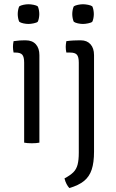

<svg xmlns="http://www.w3.org/2000/svg" viewBox="-20 -688 560 926"><path d="M170 0Q163 1.5 153.5 2.2Q144 3 133.5 3Q122.5 3 113 2.2Q103.5 1.5 96.5 0V-386Q96.5 -413.5 87.5 -424Q78.5 -434.5 55 -434.5H45.5Q42.5 -449 42.5 -462Q42.5 -469 43.2 -475.2Q44 -481.5 45.5 -489.5Q62.5 -492 75.2 -492.8Q88 -493.5 96 -493.5H104.5Q135.5 -493.5 152.8 -474.5Q170 -455.5 170 -422ZM65.5 -620Q65.5 -629.5 67.5 -640.2Q69.5 -651 73 -657.5Q80 -662 93 -664.8Q106 -667.5 117.5 -667.5Q128 -667.5 142 -664.8Q156 -662 162 -657.5Q165.5 -651 167.5 -640.2Q169.5 -629.5 169.5 -620Q169.5 -611 167.5 -600.2Q165.5 -589.5 162 -583Q157 -578.5 142.5 -575.5Q128 -572.5 117.5 -572.5Q106 -572.5 93 -575.2Q80 -578 73 -583Q69.5 -589.5 67.5 -600.2Q65.5 -611 65.5 -620ZM433.5 43.5Q433.5 96 422.2 130Q411 164 385 185Q359 206 314.5 219Q307 211 301 199.5Q295 188 291 172.5Q319 157.5 333.8 142.8Q348.5 128 354.2 106Q360 84 360 48.5V-386Q360 -413.5 351 -424Q342 -434.5 318.5 -434.5H300Q297 -449 297 -462Q297 -469 297.8 -475.2Q298.5 -481.5 300 -489.5Q317.5 -492 334.5 -492.8Q351.5 -493.5 361 -493.5H370Q399.5 -493.5 416.5 -474.5Q433.5 -455.5 433.5 -422ZM328.5 -620Q328.5 -629.5 330.5 -640.2Q332.5 -651 336 -657.5Q343 -662 356 -664.8Q369 -667.5 380.5 -667.5Q391 -667.5 405 -664.8Q419 -662 425 -657.5Q428.5 -651 430.5 -640.2Q432.5 -629.5 432.5 -620Q432.5 -611 430.5 -600.2Q428.5 -589.5 425 -583Q420 -578.5 405.5 -575.5Q391 -572.5 380.5 -572.5Q369 -572.5 356 -575.2Q343 -578 336 -583Q332.5 -589.5 330.5 -600.2Q328.5 -611 328.5 -620Z"/></svg>

Font: Signika Light Light
Style: Regular
Weight: 300
Version: Version 2.001